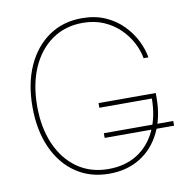

<svg xmlns="http://www.w3.org/2000/svg" viewBox="-82 -818 893 907"><g transform="rotate(-10 364.0 -364.0)"><path d="M370.6 9.3Q278.8 9.3 210.4 -37.4Q142.1 -84 104.5 -168.2Q66.9 -252.4 66.9 -363.3Q66.9 -475.6 104.7 -559.6Q142.6 -643.6 210.4 -690.2Q278.3 -736.8 368.7 -736.8Q432.1 -736.8 481.2 -715.1Q530.3 -693.4 564.9 -657.7Q599.6 -622.1 620.1 -580.6Q640.6 -539.1 647 -500H624Q617.7 -537.1 597.9 -575Q578.1 -612.8 545.7 -644.5Q513.2 -676.3 468.8 -695.3Q424.3 -714.4 368.7 -714.4Q285.2 -714.4 222.2 -670.7Q159.2 -627 124.3 -547.9Q89.4 -468.8 89.4 -363.3Q89.4 -259.8 124 -180.7Q158.7 -101.6 221.9 -57.4Q285.2 -13.2 370.6 -13.2Q450.2 -13.2 508.1 -49.3Q565.9 -85.4 597.7 -152.3Q629.4 -219.2 629.4 -310.5L639.2 -305.7H377.4V-328.1H651.9V-306.6Q651.9 -210.9 616.9 -139.9Q582 -68.8 518.8 -29.8Q455.6 9.3 370.6 9.3ZM377.4 -161.1V-183.6H710.4V-161.1Z"/></g></svg>

Font: Inter 17pt Thin
Style: Regular
Weight: 250
Version: Version 4.001;git-66647c0bb